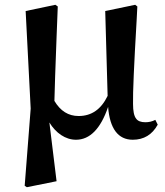

<svg xmlns="http://www.w3.org/2000/svg" viewBox="-20 -567 689 801"><path d="M216 189 186 -56C213 -12 253 16 297 16C355 16 400 -30 431 -121C438 -30 473 16 534 16C580 16 615 -5 638 -47L628 -67C615 -60 601 -57 586 -57C568 -57 555 -62 548 -72C539 -83 535 -104 535 -134C534 -179 539 -295 550 -482C551 -507 552 -527 553 -540L544 -547L419 -521L429 -167C402 -111 362 -83 308 -83C265 -83 232 -104 207 -146C208 -193 211 -282 216 -412C218 -465 220 -508 221 -540L211 -547L87 -521L108 -114L83 208L92 214Z"/></svg>

Font: AllPunType Bold
Style: Regular
Weight: 700
Version: 1.0